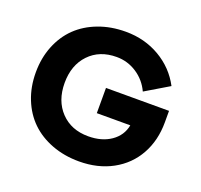

<svg xmlns="http://www.w3.org/2000/svg" viewBox="-125 -851 1051 1002"><g transform="rotate(20 401.0 -350.0)"><path d="M412.1 -258.8V-398.9H762.2V-335Q762.2 -234.4 718.5 -156Q674.8 -77.6 594.5 -33.9Q514.2 9.8 410.2 9.8Q327.6 9.8 258.8 -16.4Q189.9 -42.5 141.8 -89.1Q93.8 -135.7 66.9 -202.9Q40 -270 40 -350.1Q40 -430.2 66.9 -497.3Q93.8 -564.5 141.8 -611.1Q189.9 -657.7 258.8 -683.8Q327.6 -710 410.2 -710Q515.1 -710 599.9 -660.4Q684.6 -610.8 730 -524.9L599.1 -446.8Q573.2 -502.9 522.2 -536.4Q471.2 -569.8 410.2 -569.8Q315.4 -569.8 257.8 -509.5Q200.2 -449.2 200.2 -350.1Q200.2 -251 258.1 -190.4Q315.9 -129.9 410.2 -129.9Q485.4 -129.9 536.1 -164.8Q586.9 -199.7 598.1 -258.8Z"/></g></svg>

Font: Gully
Style: Bold
Weight: 700
Designer: jaikishan Patel
Foundry: MagicType
Version: Version 1.000;Glyphs 3.2 (3242)